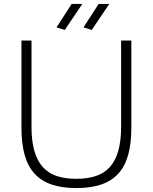

<svg xmlns="http://www.w3.org/2000/svg" viewBox="-20 -945 775 975"><path d="M368 10Q296 10 243.5 -7.5Q191 -25 156.5 -62Q122 -99 105.5 -157Q89 -215 89 -297V-739H140V-301Q140 -229 154.5 -178.5Q169 -128 197.5 -96.5Q226 -65 268.5 -51Q311 -37 368 -37Q424 -37 466.5 -51Q509 -65 537.5 -96.5Q566 -128 580.5 -178.5Q595 -229 595 -301V-739H647V-297Q647 -215 630.5 -157Q614 -99 579.5 -62Q545 -25 492.5 -7.5Q440 10 368 10ZM267 -806 344 -925H398L309 -793ZM404 -806 481 -925H535L446 -793Z"/></svg>

Font: Encode Sans Normal
Style: ExtraLight
Weight: 200
Designer: Pablo Impallari, Andres Torresi
Foundry: Pablo Impallari, Andres Torresi
Version: Version 1.000; ttfautohint (v1.00) -l 8 -r 50 -G 200 -x 14 -